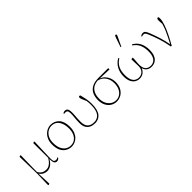

<svg xmlns="http://www.w3.org/2000/svg" viewBox="127 -1850 3118 3118"><g transform="rotate(-45 1686.0 -291.0)"><path d="M112 182 119 -80 110 -470 133 -479 142 -474Q140 -378 138.5 -311.5Q137 -245 136.5 -194Q136 -143 136 -95Q162 -51 195 -33Q228 -15 271 -15Q318 -15 357 -46Q396 -77 427 -129L425 -470L448 -479L457 -474Q454 -392 452 -333Q450 -274 448.5 -231Q447 -188 446 -154.5Q445 -121 445 -90Q445 -44 457 -29.5Q469 -15 492 -15Q509 -15 518.5 -19.5Q528 -24 538 -31L544 -18Q537 -8 522.5 2.5Q508 13 488 13Q459 13 443 -11.5Q427 -36 427 -103Q400 -51 358.5 -19Q317 13 263 13Q226 13 190.5 -6Q155 -25 134 -62L144 180L122 188Z M829 13Q779 13 731.5 -12Q684 -37 654 -92Q624 -147 624 -238Q624 -301 643.5 -347.5Q663 -394 694 -424Q725 -454 761 -468.5Q797 -483 830 -483Q919 -483 976.5 -421.5Q1034 -360 1034 -238Q1034 -170 1015 -122.5Q996 -75 965.5 -45Q935 -15 899 -1Q863 13 829 13ZM829 -10Q885 -10 924 -38.5Q963 -67 983.5 -116Q1004 -165 1004 -225Q1004 -294 985 -347Q966 -400 928 -430.5Q890 -461 833 -461Q783 -461 742.5 -434.5Q702 -408 678 -360Q654 -312 654 -246Q654 -163 679.5 -110.5Q705 -58 745 -34Q785 -10 829 -10Z M1365 13Q1314 13 1273.5 -5Q1233 -23 1209 -63Q1185 -103 1185 -168Q1185 -233 1191 -285Q1197 -337 1197 -377Q1197 -424 1184 -439.5Q1171 -455 1142 -455Q1128 -455 1117 -452L1112 -464Q1117 -469 1128.5 -474.5Q1140 -480 1157 -480Q1192 -480 1207.5 -456.5Q1223 -433 1223 -380Q1223 -345 1220.5 -314.5Q1218 -284 1215.5 -251.5Q1213 -219 1213 -174Q1213 -88 1252 -49Q1291 -10 1367 -10Q1441 -10 1484.5 -66Q1528 -122 1528 -249Q1528 -293 1521 -341Q1499 -389 1488 -416.5Q1477 -444 1477 -460Q1477 -469 1481.5 -476Q1486 -483 1494 -483Q1508 -483 1514 -475Q1526 -429 1537.5 -372Q1549 -315 1549 -251Q1549 -114 1500 -50.5Q1451 13 1365 13Z M1864 13Q1808 13 1761.5 -15.5Q1715 -44 1688 -97Q1661 -150 1661 -223Q1661 -294 1686.5 -350Q1712 -406 1769.5 -438.5Q1827 -471 1921 -471H2146L2147 -441L1928 -449Q1973 -434 2005.5 -400.5Q2038 -367 2055.5 -322.5Q2073 -278 2073 -229Q2073 -146 2041.5 -92Q2010 -38 1962 -12.5Q1914 13 1864 13ZM1691 -226Q1691 -161 1715 -112.5Q1739 -64 1780 -37Q1821 -10 1872 -10Q1920 -10 1959 -36Q1998 -62 2021.5 -111Q2045 -160 2045 -228Q2045 -314 2001 -374Q1957 -434 1881 -450Q1783 -441 1737 -380.5Q1691 -320 1691 -226Z M2390 13Q2348 13 2310.5 -8.5Q2273 -30 2250 -77Q2227 -124 2227 -200Q2227 -291 2266 -361Q2305 -431 2376 -471L2387 -456Q2320 -416 2288.5 -352.5Q2257 -289 2257 -200Q2257 -129 2275.5 -87Q2294 -45 2324.5 -26.5Q2355 -8 2390 -8Q2446 -8 2482 -44.5Q2518 -81 2518 -145Q2518 -174 2517 -196Q2516 -218 2515 -243Q2514 -268 2514 -306L2544 -311L2550 -307Q2549 -268 2546.5 -243Q2544 -218 2542.5 -198Q2541 -178 2541 -152Q2541 -82 2572.5 -45Q2604 -8 2669 -8Q2701 -8 2731.5 -25.5Q2762 -43 2782 -85.5Q2802 -128 2802 -201Q2802 -290 2774 -352Q2746 -414 2682 -456L2693 -471Q2764 -431 2798 -364Q2832 -297 2832 -206Q2832 -141 2817 -98.5Q2802 -56 2777.5 -31.5Q2753 -7 2724 3Q2695 13 2666 13Q2561 13 2530 -86Q2516 -45 2479 -16Q2442 13 2390 13ZM2529 -570 2584 -730Q2591 -750 2596 -760Q2601 -770 2612 -770Q2618 -770 2623 -766Q2628 -762 2628 -754Q2628 -747 2624.5 -739.5Q2621 -732 2612 -712L2542 -565Z M3114 0Q3094 -116 3062 -213.5Q3030 -311 2999 -384Q2980 -430 2968 -441.5Q2956 -453 2937 -453Q2925 -453 2915 -450.5Q2905 -448 2897 -445L2892 -458Q2901 -467 2916.5 -472.5Q2932 -478 2945 -478Q2976 -478 2991.5 -457.5Q3007 -437 3025 -392Q3053 -322 3083 -228Q3113 -134 3132 -32Q3163 -93 3188.5 -143Q3214 -193 3236 -244Q3258 -295 3276 -359Q3274 -383 3272.5 -403Q3271 -423 3271 -439Q3271 -463 3277.5 -473Q3284 -483 3295 -483Q3305 -483 3310 -475Q3312 -465 3312 -456.5Q3312 -448 3312 -441Q3312 -394 3287.5 -322.5Q3263 -251 3222 -167Q3181 -83 3132 3Z"/></g></svg>

Font: Source Serif Pro ExtraLight
Style: Regular
Weight: 200
Designer: Frank Grießhammer
Foundry: Adobe Systems Incorporated
Version: Version 3.001;hotconv 1.0.111;makeotfexe 2.5.65597